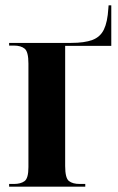

<svg xmlns="http://www.w3.org/2000/svg" viewBox="-20 -696 441 716"><path d="M14 0V-10H32Q57 -10 71.5 -20.5Q86 -31 86 -73V-459Q86 -503 72 -514.5Q58 -526 32 -526H14V-536H245Q295 -536 324.5 -547Q354 -558 367.5 -586Q381 -614 384 -664L385 -676H395V-525H223V-77Q223 -32 237 -21Q251 -10 277 -10H298V0Z"/></svg>

Font: Noto Serif Display Condensed
Style: Bold
Weight: 700
Width: 3
Designer: Monotype Design Team
Foundry: Monotype Imaging Inc.
Version: Version 2.009